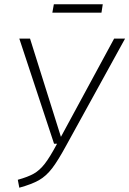

<svg xmlns="http://www.w3.org/2000/svg" viewBox="-20 -864 603 895"><path d="M291 -190Q251 -116 223 -79.5Q195 -43 161.5 -24Q128 -5 70 11L63 -26Q110 -39 137.5 -54.5Q165 -70 189 -101Q213 -132 246 -194H232L70 -684H120L264 -226L512 -684H563ZM453 -805H224L231 -844H459Z"/></svg>

Font: Fira Sans ExtraLight
Style: Italic
Weight: 275
Italic angle: -8°
Designer: Carrois Corporate & Edenspiekermann AG
Foundry: Carrois Corporate GbR & Edenspiekermann AG
Version: Version 4.203